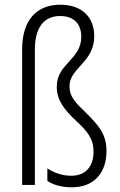

<svg xmlns="http://www.w3.org/2000/svg" viewBox="-20 -785 509 815"><path d="M380 -631C380 -713 327 -765 236 -765C134 -765 74 -698 74 -576V0H128V-574C128 -666 165 -717 235 -717C294 -717 325 -683 325 -629C325 -531 221 -516 221 -417C221 -362 249 -323 303 -272C351 -228 377 -196 377 -141C377 -80 345 -39 282 -39C245 -39 211 -51 181 -70V-17C208 1 244 10 285 10C381 10 432 -53 432 -144C432 -214 401 -251 344 -307C300 -350 275 -374 275 -419C275 -497 380 -520 380 -631Z"/></svg>

Font: Noto Sans Arabic Cond Light
Style: Regular
Weight: 300
Width: 3
Designer: Monotype Design Team, Nadine Chahine, Nizar Qandah and Khaled Hosny
Foundry: Monotype Imaging Inc.
Version: Version 2.012